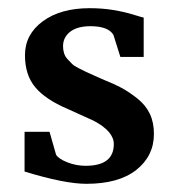

<svg xmlns="http://www.w3.org/2000/svg" viewBox="-20 -441 424 469"><path d="M40 -22V-119H101L117 -63Q123 -53 144.5 -44.5Q166 -36 189 -36Q258 -36 258 -89Q258 -120 209 -146Q196 -152 145 -175Q91 -198 66 -228Q41 -258 41 -306Q41 -357 84.5 -389Q128 -421 199 -421Q230 -421 257 -416.5Q284 -412 305 -405.5Q326 -399 331 -398V-302H274L257 -356Q244 -377 201 -377Q169 -377 151.5 -363.5Q134 -350 134 -328Q134 -319 136.5 -311Q139 -303 145 -296.5Q151 -290 156 -285Q161 -280 172 -274.5Q183 -269 189 -266Q195 -263 209 -257Q223 -251 229 -248Q259 -236 277.5 -226Q296 -216 316 -200Q336 -184 346 -163Q356 -142 356 -114Q356 -60 313 -26Q270 8 191 8Q138 8 40 -22Z"/></svg>

Font: Aikya SemiBold
Style: Regular
Weight: 600
Designer: Neelakash Kshetrimayum (Latin subset based on Merriweather by Eben Sorkin)
Foundry: Brand New Type
Version: Version 1.00 b005